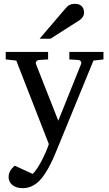

<svg xmlns="http://www.w3.org/2000/svg" viewBox="-20 -753 570 1002"><path d="M467.8 -437 275.9 30.8Q271 43 262.2 63.5Q253.4 84 241.5 107.2Q229.5 130.4 215.1 152.8Q200.7 175.3 185.1 190.9Q167 209 145.3 219Q123.5 229 98.1 229Q80.6 229 66.9 224.4Q53.2 219.7 43.9 211.9Q34.7 204.1 29.8 193.6Q24.9 183.1 24.9 171.9Q24.9 154.8 32.5 140.4Q40 126 57.1 111.8L150.9 154.8Q163.1 142.6 175.8 122.8Q188.5 103 199.7 81.1Q210.9 59.1 220.2 37.4Q229.5 15.6 234.9 -1L64.9 -437L9.8 -442.9V-481.9H231V-442.9L183.1 -439.9Q174.8 -439 169.9 -432.6Q165 -426.3 168 -418L284.2 -123L402.8 -418Q406.2 -425.8 401.9 -432.4Q397.5 -439 389.2 -439.9L341.8 -442.9V-481.9H520V-442.9ZM418.5 -688Q418.5 -674.3 411.9 -664.6Q405.3 -654.8 395.5 -647.9L243.2 -550.8H186.5L319.3 -706.1Q325.2 -712.4 330.1 -717.5Q335 -722.7 340.8 -726.1Q346.7 -729.5 354.2 -731.2Q361.8 -732.9 372.6 -732.9Q385.7 -732.9 394.5 -728.8Q403.3 -724.6 408.7 -718.3Q414.1 -711.9 416.3 -703.9Q418.5 -695.8 418.5 -688Z"/></svg>

Font: BabelStone Ogham Bound
Style: Regular
Weight: 400
Designer: Andrew West
Foundry: BabelStone
Version: Version 2.02 March 14, 2022